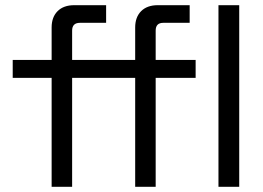

<svg xmlns="http://www.w3.org/2000/svg" viewBox="-20 -720 1014 740"><path d="M258 0H179V-420H29V-489H179V-614Q179 -654 202 -677Q225 -700 266 -700H389V-632H288Q258 -632 258 -602V-489H381V-420H258ZM580 0H501V-420H381V-489H501V-614Q501 -654 524 -677Q547 -700 588 -700H711V-632H609Q580 -632 580 -602V-489H734V-420H580ZM902 0H822V-700H902Z"/></svg>

Font: Rilu
Style: Regular
Weight: 500
Designer: Alí Sinisterra
Foundry: Alí Sinisterra
Version: 0.1